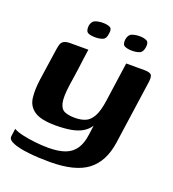

<svg xmlns="http://www.w3.org/2000/svg" viewBox="-120 -622 744 825"><g transform="rotate(20 252.0 -209.0)"><path d="M200 111Q147 111 102 106Q57 101 31 90.5Q5 80 7 64L12 28Q27 37 54 43Q81 49 112.5 52.5Q144 56 172 56Q220 56 250 44.5Q280 33 296.5 8Q313 -17 318 -56L324 -100Q311 -80 290.5 -68Q270 -56 240 -50.5Q210 -45 169 -45Q102 -45 72 -65.5Q42 -86 37.5 -123Q33 -160 40 -209L61 -352Q63 -367 66.5 -377.5Q70 -388 80 -393.5Q90 -399 110 -399H191Q187 -373 184.5 -352.5Q182 -332 179.5 -313.5Q177 -295 174 -274.5Q171 -254 167 -228Q159 -171 165.5 -144.5Q172 -118 191 -111Q210 -104 236 -104Q264 -104 284 -112.5Q304 -121 318 -146Q332 -171 339 -222L364 -399H447Q468 -399 477 -392.5Q486 -386 483 -360L441 -65Q428 25 371.5 68Q315 111 200 111ZM368 -459Q348 -459 335 -465Q322 -471 325 -495Q329 -518 344.5 -523.5Q360 -529 379 -529Q398 -529 410.5 -523Q423 -517 420 -495Q417 -471 403 -465Q389 -459 368 -459ZM200 -459Q179 -459 167 -465Q155 -471 157 -496Q161 -518 176.5 -523.5Q192 -529 211 -529Q231 -529 243 -523Q255 -517 251 -496Q249 -471 234.5 -465Q220 -459 200 -459Z"/></g></svg>

Font: Genos SemiBold
Style: Italic
Weight: 600
Italic angle: -8°
Version: Version 1.010